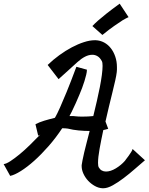

<svg xmlns="http://www.w3.org/2000/svg" viewBox="-125 -967 799 1031"><path d="M539.1 -10.7Q509.8 11.7 481 27.8Q452.1 43.9 429.7 43.9H425.8Q404.3 43 384.3 31.7Q364.3 20.5 348.6 3.9Q333 -12.7 323.2 -33.7Q313.5 -54.7 313.5 -75.2V-80.1Q315.4 -96.7 327.1 -148.4Q333 -171.9 340.3 -201.2Q347.7 -230.5 356.4 -263.7Q327.1 -263.7 296.9 -266.6Q266.6 -269.5 239.3 -276.4Q232.4 -277.3 226.1 -277.8Q219.7 -278.3 212.9 -278.3H209Q174.8 -226.6 135.7 -182.1Q96.7 -137.7 59.1 -104Q21.5 -70.3 -12.7 -48.8Q-46.9 -27.3 -70.3 -22.5L-105.5 -85.9Q-91.8 -86.9 -69.3 -101.6Q-46.9 -116.2 -19.5 -138.7Q7.8 -161.1 36.6 -189.5Q65.4 -217.8 91.8 -245.1Q89.8 -243.2 87.4 -241.7Q85 -240.2 80.1 -238.3L65.4 -299.8Q85 -310.5 112.3 -318.8Q139.6 -327.1 168.9 -334Q169.9 -335 170.4 -335.9Q170.9 -336.9 171.9 -337.9Q181.6 -354.5 197.3 -389.6Q210.9 -419.9 232.4 -472.2Q253.9 -524.4 285.2 -608.4L341.8 -592.8Q341.8 -581.1 337.9 -565.4Q334 -549.8 328.6 -531.7Q323.2 -513.7 315.9 -494.6Q308.6 -475.6 300.8 -457Q283.2 -414.1 259.8 -366.2Q256.8 -361.3 253.9 -355Q251 -348.6 248 -343.8H255.9Q261.7 -343.8 267.6 -343.8Q273.4 -343.8 278.3 -342.8Q286.1 -341.8 295.9 -341.3Q305.7 -340.8 316.4 -340.8Q349.6 -340.8 376 -343.8Q385.7 -383.8 395 -423.8Q404.3 -463.9 411.1 -499Q418 -534.2 421.9 -564Q425.8 -593.8 425.8 -613.3Q425.8 -631.8 421.9 -638.7Q412.1 -657.2 398.9 -665Q385.7 -672.9 371.1 -672.9Q351.6 -672.9 331.5 -662.6Q311.5 -652.3 291 -633.8Q276.4 -620.1 259.8 -605.5Q246.1 -592.8 227.5 -576.2Q209 -559.6 189.5 -542L130.9 -618.2Q160.2 -646.5 193.8 -670.9Q227.5 -695.3 260.7 -712.9Q293.9 -730.5 325.7 -740.7Q357.4 -751 383.8 -751H388.7Q413.1 -750 434.1 -738.8Q455.1 -727.5 470.2 -708Q485.4 -688.5 494.1 -662.6Q502.9 -636.7 502.9 -606.4Q502.9 -598.6 502.9 -592.8Q502.9 -586.9 502 -580.1Q500 -562.5 493.7 -534.2Q487.3 -505.9 478.5 -470.2Q469.7 -434.6 460 -394.5Q450.2 -354.5 441.4 -314.5L456.1 -275.4Q448.2 -273.4 442.4 -271.5Q436.5 -269.5 429.7 -268.6Q418 -213.9 409.7 -167.5Q401.4 -121.1 401.4 -92.8Q401.4 -75.2 405.3 -68.4Q418 -45.9 444.3 -45.9Q468.8 -45.9 497.1 -63Q525.4 -80.1 545.9 -103.5Q545.9 -104.5 552.2 -112.3Q558.6 -120.1 565.9 -130.4Q573.2 -140.6 579.6 -150.9Q585.9 -161.1 586.9 -167L653.3 -106.4Q629.9 -86.9 600.1 -60.5Q570.3 -34.2 539.1 -10.7ZM371.1 -827.1Q381.8 -838.9 401.4 -856.4Q418 -871.1 446.3 -893.6Q474.6 -916 517.6 -947.3L565.4 -875Q551.8 -869.1 532.2 -857.4Q515.6 -846.7 488.8 -828.1Q461.9 -809.6 424.8 -779.3Z"/></svg>

Font: Miniver
Style: Regular
Weight: 400
Designer: Dathan Boardman
Foundry: Open Window
Version: Version 1.000